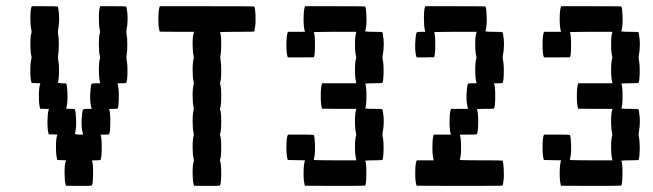

<svg xmlns="http://www.w3.org/2000/svg" viewBox="-20 -570 2118 623"><path d="M82 -546.9 83.5 -549.8H125Q166 -549.8 167 -548.8Q168 -547.9 168.9 -543Q175.3 -509.3 168.5 -473.1Q167.5 -466.3 168.5 -460.4Q170.9 -447.8 170.9 -425Q170.9 -402.3 168.5 -389.6Q167.5 -383.3 168.5 -377Q171.9 -362.3 171.4 -334.5Q170.9 -306.6 167 -301.3L178.7 -299.8H180.2Q193.8 -299.8 194.8 -298.8Q197.8 -293.9 198.7 -270.5Q199.7 -247.1 197.8 -232.9Q195.8 -219.2 194.8 -217.8Q193.8 -216.8 208 -216.8Q221.2 -216.8 222.7 -215.3Q225.6 -210.9 226.8 -186Q228 -161.1 225.6 -149.9Q225.1 -148.9 224.9 -145.8Q224.6 -142.6 224.6 -141.1Q223.6 -135.7 222.7 -134.8L234.4 -133.3H235.8H249.5L248.5 -137.7Q242.2 -160.6 246.1 -197.8Q247.6 -212.4 249.5 -214.6Q251.5 -216.8 263.7 -216.8H277.3L276.4 -221.2Q270 -244.1 273.9 -281.2Q275.4 -295.9 277.3 -297.9Q279.3 -299.8 291.5 -299.8H305.2L304.2 -304.7Q300.8 -317.9 300.8 -343.5Q300.8 -369.1 304.2 -379.4Q305.2 -383.3 304.2 -387.7Q300.8 -400.9 300.8 -426.8Q300.8 -452.6 304.2 -462.9Q305.2 -466.8 304.2 -471.2Q300.8 -484.9 300.8 -511.2Q300.8 -537.6 304.2 -546.9L305.7 -549.8H347.2Q388.7 -549.8 389.6 -548.8Q390.1 -548.3 391.1 -543Q397.5 -509.3 390.6 -473.1Q389.6 -466.3 390.6 -460.4Q393.1 -447.8 393.1 -425Q393.1 -402.3 390.6 -389.6Q389.6 -383.3 390.6 -377Q394 -362.3 393.6 -334.5Q393.1 -306.6 389.6 -301.3Q388.2 -299.8 375 -299.8H361.3L362.3 -295.4Q365.7 -283.2 365.5 -253.4Q365.2 -223.6 361.8 -217.8Q360.8 -216.8 347.2 -216.8Q334 -216.8 334 -215.3Q337.9 -208.5 337.9 -175.8Q337.9 -141.1 334 -134.3Q333 -133.3 319.3 -133.3Q305.2 -133.3 306.2 -132.3Q310.1 -125.5 310.1 -92.3Q310.1 -58.1 306.2 -51.3Q304.7 -49.8 291.5 -49.8Q277.3 -49.8 278.3 -48.8Q282.2 -42 282 -6.8Q281.7 28.3 277.8 32.2Q276.9 33.2 235.4 33.2L193.8 32.7L192.9 28.8Q189.5 16.6 189.5 -9.8Q189.5 -36.1 192.9 -45.9L194.3 -49.8L180.2 -50.3L166 -50.8L165 -54.7Q161.6 -67.4 161.6 -93.5Q161.6 -119.6 165 -129.4L166.5 -133.3L152.3 -133.8H138.2L137.2 -137.7Q133.8 -150.4 134 -176.8Q134.3 -203.1 137.7 -212.9L138.7 -216.3L124.5 -216.8L110.4 -217.3L109.4 -221.2Q106 -233.9 106.2 -260Q106.4 -286.1 109.9 -295.9L110.8 -299.8L96.7 -300.3L83 -300.8L81.5 -304.7Q78.1 -317.4 78.4 -343.5Q78.6 -369.6 82 -379.4Q83 -383.3 82 -387.7Q78.6 -400.9 78.6 -426.8Q78.6 -452.6 82 -462.9Q83 -466.8 82 -471.2Q78.6 -484.9 78.6 -511.2Q78.6 -537.6 82 -546.9Z M497.6 -546.9 499 -549.8H651.4Q804.2 -549.8 805.2 -548.8Q808.1 -543.9 809.1 -520Q810.1 -496.1 807.6 -482.4Q807.1 -480 806.9 -478Q806.6 -476.1 806.4 -474.9Q806.2 -473.6 805.9 -472.4Q805.7 -471.2 805.7 -470.5Q805.7 -469.7 805.7 -469.2Q805.7 -468.8 805.2 -468.3V-467.8Q804.2 -466.8 748.5 -466.8Q734.4 -466.8 720.9 -466.6Q707.5 -466.3 700.4 -466.1Q693.4 -465.8 693.8 -465.3Q697.3 -460 697.8 -431.9Q698.2 -403.8 695.3 -389.6Q694.3 -383.3 695.3 -377Q698.2 -362.8 697.8 -334.7Q697.3 -306.6 693.8 -301.3Q692.9 -300.3 694.8 -295.9Q698.2 -284.2 697.8 -254.2Q697.3 -224.1 693.8 -218.3Q692.9 -217.3 694.8 -212.4Q698.2 -200.7 697.8 -170.7Q697.3 -140.6 693.8 -134.8Q692.9 -133.8 694.8 -128.9Q698.2 -117.2 697.8 -87.2Q697.3 -57.1 693.8 -51.3Q692.9 -50.3 694.8 -45.9Q698.2 -33.2 697.8 -2.4Q697.3 28.3 693.4 32.2Q692.4 33.2 650.9 33.2L609.4 32.7L608.4 28.8Q605 16.6 605 -9.8Q605 -36.1 608.4 -45.9Q609.4 -49.8 608.4 -54.7Q605 -67.9 605 -93.5Q605 -119.1 608.4 -129.4Q609.4 -133.3 608.4 -137.7Q605 -150.9 605 -176.8Q605 -202.6 608.4 -212.9Q609.4 -216.8 608.4 -221.2Q605 -234.4 605 -260Q605 -285.6 608.4 -295.9Q609.4 -299.8 608.4 -304.7Q605 -317.9 605 -343.5Q605 -369.1 608.4 -379.4Q609.4 -383.3 608.4 -387.7Q605 -400.9 605 -426.8Q605 -452.6 608.4 -462.9L609.9 -466.8H554.2L498.5 -467.3L497.1 -471.2Q493.7 -483.9 493.9 -511Q494.1 -538.1 497.6 -546.9Z M968.8 -546.9 969.7 -549.8H1066.9Q1164.1 -549.8 1165 -548.8Q1168 -543.9 1168.9 -520Q1169.9 -496.1 1168 -482.4Q1165.5 -468.8 1165 -467.8H1168.5Q1171.9 -467.3 1178.2 -467Q1184.6 -466.8 1191.9 -466.8Q1219.2 -466.8 1220.7 -465.3Q1221.2 -464.8 1222.2 -459.5Q1228.5 -425.8 1221.7 -389.6Q1220.7 -382.8 1221.7 -377Q1225.1 -362.3 1224.6 -334.5Q1224.1 -306.6 1220.7 -301.3Q1219.2 -299.8 1191.9 -299.8Q1184.6 -299.8 1178.2 -299.6Q1171.9 -299.3 1168.5 -298.8H1165Q1168.9 -292 1168.9 -258.8Q1168.9 -224.6 1165 -217.8H1168.5Q1171.9 -217.3 1178.2 -217Q1184.6 -216.8 1191.9 -216.8Q1219.2 -216.8 1220.7 -215.3Q1221.2 -214.8 1222.2 -209.5Q1228.5 -175.8 1221.7 -139.6Q1220.7 -132.8 1221.7 -127Q1225.1 -112.3 1224.6 -84.5Q1224.1 -56.6 1220.7 -51.3Q1219.2 -49.8 1191.9 -49.8Q1184.6 -49.8 1178.2 -49.6Q1171.9 -49.3 1168.5 -48.8H1165Q1168.9 -42 1168.7 -6.8Q1168.5 28.3 1164.6 32.2Q1163.6 33.2 1066.4 33.2L969.2 32.7L968.3 28.8Q964.8 16.1 965.1 -10.3Q965.3 -36.6 968.8 -46.4L969.7 -49.8L941.9 -50.3L914.1 -50.8L912.6 -54.7Q909.2 -67.4 909.4 -94.5Q909.7 -121.6 913.1 -130.4L914.6 -133.3H956.1Q997.1 -133.3 998 -132.3Q1001 -127.4 1002 -103.5Q1002.9 -79.6 1001 -65.9Q998.5 -52.2 998 -51.3Q997.6 -50.8 1006.6 -50.5Q1015.6 -50.3 1032.5 -50Q1049.3 -49.8 1066.9 -49.8H1136.2L1135.3 -54.7Q1131.8 -67.9 1131.8 -93.5Q1131.8 -119.1 1135.3 -129.4Q1136.2 -133.3 1135.3 -137.7Q1131.8 -150.9 1131.8 -176.8Q1131.8 -202.6 1135.3 -212.9L1136.2 -216.8H1080.6L1024.9 -217.3L1023.9 -221.2Q1020.5 -233.9 1020.8 -261Q1021 -288.1 1024.4 -296.9L1025.4 -299.8H1081.1H1136.2L1135.3 -304.7Q1131.8 -317.9 1131.8 -343.5Q1131.8 -369.1 1135.3 -379.4Q1136.2 -383.3 1135.3 -387.7Q1131.8 -400.9 1131.8 -426.8Q1131.8 -452.6 1135.3 -462.9L1136.2 -466.8H1066.9Q1049.3 -466.8 1032.5 -466.6Q1015.6 -466.3 1006.6 -466.1Q997.6 -465.8 998 -465.3Q1002 -459 1002 -423.6Q1002 -388.2 998 -384.3Q997.6 -383.8 955.6 -383.8H914.1L912.6 -387.7Q909.2 -400.4 909.4 -427.5Q909.7 -454.6 913.1 -463.4L914.6 -466.8H941.9H969.7L968.3 -471.2Q964.8 -484.4 965.1 -511Q965.3 -537.6 968.8 -546.9Z M1358.9 -546.9 1360.4 -549.8H1457.5Q1554.2 -549.8 1555.2 -548.8Q1558.1 -543.9 1559.1 -520Q1560.1 -496.1 1558.1 -482.4Q1555.7 -468.8 1555.2 -467.8H1558.6Q1562 -467.3 1568.4 -467Q1574.7 -466.8 1582 -466.8Q1609.4 -466.8 1610.8 -465.3Q1611.3 -464.8 1612.3 -459.5Q1618.7 -425.8 1611.8 -389.6Q1610.8 -382.8 1611.8 -377Q1615.2 -362.3 1614.7 -334.5Q1614.3 -306.6 1610.8 -301.3Q1609.4 -299.8 1596.2 -299.8Q1582 -299.8 1583 -298.8Q1586.9 -292 1586.9 -258.8Q1586.9 -224.6 1583 -217.8Q1582 -216.8 1554.2 -216.8Q1551.3 -216.8 1548.1 -216.8Q1544.9 -216.8 1542.2 -216.6Q1539.6 -216.3 1537.1 -216.3Q1534.7 -216.3 1533 -216.1Q1531.2 -215.8 1529.8 -215.8Q1528.3 -215.8 1527.8 -215.8L1527.3 -215.3Q1531.7 -207.5 1531.7 -175.8Q1531.7 -142.1 1527.3 -134.3Q1526.4 -133.3 1499 -133.3Q1494.6 -133.3 1490.5 -133.3Q1486.3 -133.3 1482.9 -133.1Q1479.5 -132.8 1476.8 -132.8Q1474.1 -132.8 1472.7 -132.8L1471.7 -132.3Q1476.1 -124.5 1476.1 -92.3Q1476.1 -59.1 1471.7 -51.3Q1471.2 -50.8 1480.2 -50.5Q1489.3 -50.3 1506.1 -50Q1522.9 -49.8 1540.5 -49.8Q1609.9 -49.8 1610.8 -48.8Q1613.3 -44.4 1614.5 -20.3Q1615.7 3.9 1613.8 16.1Q1613.3 17.6 1612.8 21.2Q1612.3 24.9 1612.3 25.9Q1611.3 31.2 1610.4 32.2Q1609.4 33.2 1470.7 33.2L1332 32.7L1330.6 28.8Q1327.1 16.1 1327.4 -11Q1327.6 -38.1 1331.1 -46.9L1332.5 -49.8H1359.9H1387.7L1386.2 -54.7Q1382.8 -67.9 1383.1 -94.5Q1383.3 -121.1 1386.7 -130.4L1387.7 -133.3H1415.5H1443.4L1441.9 -137.7Q1438.5 -150.9 1438.7 -177.5Q1439 -204.1 1442.4 -213.4L1443.4 -216.8H1471.2H1498.5L1497.6 -221.2Q1491.2 -244.1 1495.1 -281.2Q1496.6 -295.9 1498.5 -297.9Q1500.5 -299.8 1512.7 -299.8H1526.4L1525.4 -304.7Q1522 -317.9 1522 -343.5Q1522 -369.1 1525.4 -379.4Q1526.4 -383.3 1525.4 -387.7Q1522 -400.9 1522 -426.8Q1522 -452.6 1525.4 -462.9L1526.9 -466.8H1457Q1439.5 -466.8 1422.9 -466.6Q1406.2 -466.3 1397.2 -466.1Q1388.2 -465.8 1388.7 -465.3Q1392.6 -458.5 1392.3 -423.3Q1392.1 -388.2 1388.2 -384.3Q1387.7 -383.8 1359.4 -383.8H1332L1330.6 -387.7Q1324.7 -408.7 1328.6 -447.8Q1330.1 -462.4 1332 -464.6Q1334 -466.8 1346.2 -466.8H1359.9L1358.9 -471.2Q1355.5 -484.9 1355.5 -511.2Q1355.5 -537.6 1358.9 -546.9Z M1799.8 -546.9 1800.8 -549.8H1897.9Q1995.1 -549.8 1996.1 -548.8Q1999 -543.9 2000 -520Q2001 -496.1 1999 -482.4Q1996.6 -468.8 1996.1 -467.8H1999.5Q2002.9 -467.3 2009.3 -467Q2015.6 -466.8 2022.9 -466.8Q2050.3 -466.8 2051.8 -465.3Q2052.2 -464.8 2053.2 -459.5Q2059.6 -425.8 2052.7 -389.6Q2051.8 -382.8 2052.7 -377Q2056.2 -362.3 2055.7 -334.5Q2055.2 -306.6 2051.8 -301.3Q2050.3 -299.8 2022.9 -299.8Q2015.6 -299.8 2009.3 -299.6Q2002.9 -299.3 1999.5 -298.8H1996.1Q2000 -292 2000 -258.8Q2000 -224.6 1996.1 -217.8H1999.5Q2002.9 -217.3 2009.3 -217Q2015.6 -216.8 2022.9 -216.8Q2050.3 -216.8 2051.8 -215.3Q2052.2 -214.8 2053.2 -209.5Q2059.6 -175.8 2052.7 -139.6Q2051.8 -132.8 2052.7 -127Q2056.2 -112.3 2055.7 -84.5Q2055.2 -56.6 2051.8 -51.3Q2050.3 -49.8 2022.9 -49.8Q2015.6 -49.8 2009.3 -49.6Q2002.9 -49.3 1999.5 -48.8H1996.1Q2000 -42 1999.8 -6.8Q1999.5 28.3 1995.6 32.2Q1994.6 33.2 1897.5 33.2L1800.3 32.7L1799.3 28.8Q1795.9 16.1 1796.1 -10.3Q1796.4 -36.6 1799.8 -46.4L1800.8 -49.8L1772.9 -50.3L1745.1 -50.8L1743.7 -54.7Q1740.2 -67.4 1740.5 -94.5Q1740.7 -121.6 1744.1 -130.4L1745.6 -133.3H1787.1Q1828.1 -133.3 1829.1 -132.3Q1832 -127.4 1833 -103.5Q1834 -79.6 1832 -65.9Q1829.6 -52.2 1829.1 -51.3Q1828.6 -50.8 1837.6 -50.5Q1846.7 -50.3 1863.5 -50Q1880.4 -49.8 1897.9 -49.8H1967.3L1966.3 -54.7Q1962.9 -67.9 1962.9 -93.5Q1962.9 -119.1 1966.3 -129.4Q1967.3 -133.3 1966.3 -137.7Q1962.9 -150.9 1962.9 -176.8Q1962.9 -202.6 1966.3 -212.9L1967.3 -216.8H1911.6L1856 -217.3L1855 -221.2Q1851.6 -233.9 1851.8 -261Q1852.1 -288.1 1855.5 -296.9L1856.4 -299.8H1912.1H1967.3L1966.3 -304.7Q1962.9 -317.9 1962.9 -343.5Q1962.9 -369.1 1966.3 -379.4Q1967.3 -383.3 1966.3 -387.7Q1962.9 -400.9 1962.9 -426.8Q1962.9 -452.6 1966.3 -462.9L1967.3 -466.8H1897.9Q1880.4 -466.8 1863.5 -466.6Q1846.7 -466.3 1837.6 -466.1Q1828.6 -465.8 1829.1 -465.3Q1833 -459 1833 -423.6Q1833 -388.2 1829.1 -384.3Q1828.6 -383.8 1786.6 -383.8H1745.1L1743.7 -387.7Q1740.2 -400.4 1740.5 -427.5Q1740.7 -454.6 1744.1 -463.4L1745.6 -466.8H1772.9H1800.8L1799.3 -471.2Q1795.9 -484.4 1796.1 -511Q1796.4 -537.6 1799.8 -546.9Z"/></svg>

Font: VT323
Style: Regular
Weight: 400
Monospace: yes
Version: Version 001.002